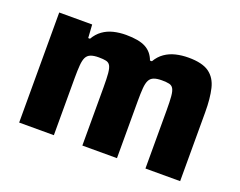

<svg xmlns="http://www.w3.org/2000/svg" viewBox="-88 -677 1046 836"><g transform="rotate(20 435.0 -259.0)"><path d="M61.5 0V-510H214.2L218.2 -448.5H226.5Q241.1 -473.8 262.6 -489.2Q284.1 -504.6 311.2 -511.3Q338.2 -518 369 -518Q428.8 -518 460.1 -501.3Q491.4 -484.6 504.4 -448.5H513.3Q527.9 -473.8 550 -489.2Q572 -504.6 599.6 -511.3Q627.3 -518 658.5 -518Q722.6 -518 754.4 -495.1Q786.3 -472.1 796.8 -427.8Q807.4 -383.6 807.4 -319V0H646.6V-269.6Q646.6 -310.8 644.5 -334.3Q642.4 -357.8 636 -368.7Q629.7 -379.6 617 -382.5Q604.2 -385.4 583.1 -385.4Q559.9 -385.4 545.9 -379.9Q531.8 -374.5 525.2 -361.3Q518.5 -348.2 516.6 -324.9Q514.7 -301.7 514.7 -265.6V0H354.3V-269.6Q354.3 -310.8 352.2 -334.3Q350 -357.8 343.7 -368.7Q337.4 -379.6 324.7 -382.5Q311.9 -385.4 290.7 -385.4Q267.5 -385.4 253.5 -379.9Q239.5 -374.5 232.8 -361.3Q226.2 -348.2 224.3 -324.6Q222.3 -301.1 222.3 -265.6V0Z"/></g></svg>

Font: Saira Thin
Style: Regular
Weight: 100
Designer: Hector Gatti with collaboration of the Omnibus-Type team
Foundry: Omnibus-Type
Version: Version 1.101